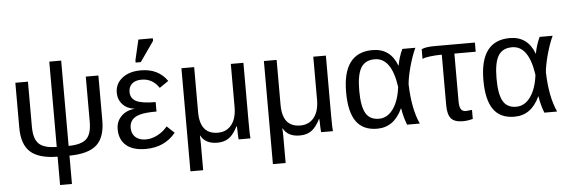

<svg xmlns="http://www.w3.org/2000/svg" viewBox="-56 -941 3960 1336"><g transform="rotate(-5 1924.0 -272.5)"><path d="M397 -654V-58Q487 -59 522.5 -93.5Q558 -128 558 -213V-528H646V-214Q646 -96 587.5 -43.5Q529 9 397 10V208H314V10Q184 9 125 -44Q66 -97 66 -214V-528H154V-213Q154 -129 189.5 -94Q225 -59 314 -58V-654Z M936 -56Q978 -56 1019 -77.5Q1060 -99 1088 -134L1140 -85Q1062 10 930 10Q841 10 794 -30.5Q747 -71 747 -144Q747 -198 783 -234Q819 -270 876 -275V-276Q825 -282 794 -315.5Q763 -349 763 -397Q763 -460 812.5 -499Q862 -538 943 -538Q1065 -538 1127 -448L1064 -405Q1019 -473 943 -473Q899 -473 875.5 -452Q852 -431 852 -395Q852 -350 891 -329.5Q930 -309 1027 -309V-243Q951 -243 915 -233Q838 -214 838 -146Q838 -104 864.5 -80Q891 -56 936 -56ZM948 -595H912V-611L945 -753H1046V-735Z M1662 0H1580Q1578 -6 1577 -40Q1577 -49 1576.5 -67.5Q1576 -86 1575 -93H1573Q1544 -36 1511.5 -13Q1479 10 1430 10Q1347 10 1315 -50H1313Q1315 -22 1315 10V192H1226V-528H1315V-214Q1315 -59 1440 -59Q1501 -59 1536 -103.5Q1571 -148 1571 -227V-528H1659V-114Q1659 -21 1662 0Z M2238 0H2156Q2154 -6 2153 -40Q2153 -49 2152.5 -67.5Q2152 -86 2151 -93H2149Q2120 -36 2087.5 -13Q2055 10 2006 10Q1923 10 1891 -50H1889Q1891 -22 1891 10V192H1802V-528H1891V-214Q1891 -59 2016 -59Q2077 -59 2112 -103.5Q2147 -148 2147 -227V-528H2235V-114Q2235 -21 2238 0Z M2725 -116H2723Q2665 10 2547 10Q2448 10 2400.5 -57Q2353 -124 2353 -262Q2353 -538 2561 -538Q2686 -538 2732 -414H2733Q2743 -472 2769 -528H2860Q2836 -477 2815 -402Q2795 -327 2791 -279Q2796 -106 2845 0H2756Q2734 -56 2725 -116ZM2445 -265Q2445 -156 2473 -107Q2501 -58 2565 -58Q2624 -58 2664.5 -114Q2705 -170 2717 -267Q2688 -473 2571 -473Q2504 -473 2474.5 -424Q2445 -375 2445 -265Z M3039 -464H3026Q2998 -464 2955 -459Q2919 -455 2903 -446V-514Q2931 -528 2993 -528H3276V-464H3127V-130Q3127 -93 3137.5 -76Q3148 -59 3173 -59L3215 -63V0Q3179 10 3145 10Q3088 10 3063.5 -17.5Q3039 -45 3039 -111Z M3684 -116H3682Q3624 10 3506 10Q3407 10 3359.5 -57Q3312 -124 3312 -262Q3312 -538 3520 -538Q3645 -538 3691 -414H3692Q3702 -472 3728 -528H3819Q3795 -477 3774 -402Q3754 -327 3750 -279Q3755 -106 3804 0H3715Q3693 -56 3684 -116ZM3404 -265Q3404 -156 3432 -107Q3460 -58 3524 -58Q3583 -58 3623.5 -114Q3664 -170 3676 -267Q3647 -473 3530 -473Q3463 -473 3433.5 -424Q3404 -375 3404 -265Z"/></g></svg>

Font: Libra Sans
Style: Regular
Weight: 400
Foundry: Context Ltd
Version: Version 1.002